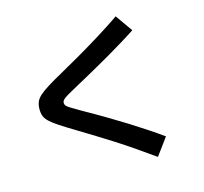

<svg xmlns="http://www.w3.org/2000/svg" viewBox="-124 -938 1248 1176"><g transform="rotate(-15 500.0 -349.5)"><path d="M735.3 99.3Q668.3 51.3 612.1 13Q556 -25.4 505.1 -57.9Q454.3 -90.4 403.3 -121.7Q352.3 -153.1 294.6 -188.1Q235 -224 198.5 -248Q162 -272 142.9 -290.4Q123.7 -308.7 116.9 -327Q110 -345.3 110 -370Q110 -395.3 117.5 -414.8Q125 -434.3 145 -452.8Q165 -471.3 202.2 -494.6Q239.3 -518 298.6 -550.6Q358.3 -583.6 427.1 -623.6Q496 -663.6 568.3 -708.3Q640.6 -753 708 -799.3L784.3 -691Q743.6 -664 696.3 -635.2Q648.9 -606.3 601.1 -578.5Q553.3 -550.7 508.9 -525.8Q464.6 -501 429.4 -481.5Q394.3 -462 372.9 -450.7Q329.3 -427 305.4 -413Q281.6 -399 272.4 -389.5Q263.3 -380 263.3 -370Q263.3 -359.7 269.6 -351.5Q275.9 -343.3 297.1 -330.7Q318.3 -318 362.6 -292Q385.9 -279.3 424.3 -257.2Q462.6 -235 510.9 -206.3Q559.3 -177.7 611.6 -145Q663.9 -112.3 716.4 -77.7Q768.9 -43 815.3 -9.6Z"/></g></svg>

Font: M PLUS 2 Thin
Style: Regular
Weight: 100
Designer: Coji Morishita
Foundry: UNDERFOREST DESIGN
Version: Version 1.001